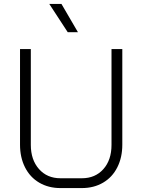

<svg xmlns="http://www.w3.org/2000/svg" viewBox="-20 -950 725 978"><path d="M82 -213V-700H137V-212Q137 -136 178.5 -89Q220 -42 288 -42H397Q465 -42 506.5 -88.5Q548 -135 548 -212V-700H603V-213Q603 -148 577.5 -97.5Q552 -47 505 -19.5Q458 8 397 8H288Q227 8 180 -19.5Q133 -47 107.5 -97.5Q82 -148 82 -213ZM231 -930H293L377 -786H325Z"/></svg>

Font: Bai Jamjuree Light
Style: Regular
Weight: 300
Designer: Katatrad Aksorn Co.,Ltd.
Foundry: Cadson Demak Co.,Ltd.
Version: Version 1.000; ttfautohint (v1.6)